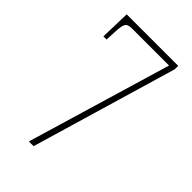

<svg xmlns="http://www.w3.org/2000/svg" viewBox="-218 -788 862 862"><g transform="rotate(45 212.5 -357.0)"><path d="M144 0H174L378 -692V-714H51L47 -570H67L70 -630C73 -680 82 -686 117 -686H348Z"/></g></svg>

Font: Noto Serif Bengali ExtraCondensed Thin
Style: Regular
Weight: 100
Width: 2
Designer: Juan Bruce, Universal Thirst, Indian Type Foundry and the Monotype Design Team.
Foundry: Monotype Imaging Inc.
Version: Version 2.003